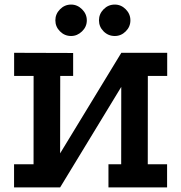

<svg xmlns="http://www.w3.org/2000/svg" viewBox="-20 -820 793 840"><path d="M41.8 -589 300 -588.2V-487.8H243.5L243 -149L510.8 -589H711.5V-487.8H626.8L626.5 -101.2H711V0H454.5V-101.2H510.2L510.5 -439.8L243 0H41.5V-101.2H126.8L127 -487.8H41.8ZM482.2 -800Q509.8 -800 530.1 -779.4Q550.5 -758.8 550.5 -730.9Q550.5 -703 530.1 -682.8Q509.8 -662.5 482.2 -662.5Q453.5 -662.5 433.2 -682.8Q413 -703 413 -731.2Q413 -758.8 433.2 -779.4Q453.5 -800 482.2 -800ZM291.2 -800Q318.2 -800 339 -779.4Q359.8 -758.8 359.8 -730.9Q359.8 -703 338.9 -682.8Q318 -662.5 291 -662.5Q262.8 -662.5 242.5 -682.8Q222.2 -703 222.2 -731.2Q222.2 -758.8 242.6 -779.4Q262.9 -800 291.2 -800Z"/></svg>

Font: Podkova VF Beta
Style: Regular
Weight: 400
Designer: Ilya Yudin
Foundry: Cyreal (www.cyreal.org)
Version: Version 2.100